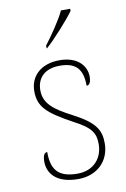

<svg xmlns="http://www.w3.org/2000/svg" viewBox="-87 -818 580 881"><g transform="rotate(-10 202.5 -378.0)"><path d="M166 -619V-606H168C209 -642 279 -721 304 -756V-766H261C240 -721 195 -657 166 -619ZM206 10C292 10 353 -47 353 -131C353 -191 333 -230 231 -283C150 -325 104 -358 104 -421C104 -476 138 -517 211 -517C278 -517 317 -491 317 -405C331 -405 338 -419 338 -445C338 -489 304 -542 214 -542C129 -542 76 -493 76 -422C76 -349 113 -315 229 -252C311 -210 325 -180 325 -132C325 -69 284 -15 206 -15C111 -15 86 -61 86 -137C72 -137 65 -123 65 -95C65 -50 94 10 206 10Z"/></g></svg>

Font: Noto Serif Malayalam Thin
Style: Regular
Weight: 100
Designer: Indian type Foundry, Jelle Bosma, Monotype Design Team
Foundry: Monotype Imaging Inc.
Version: Version 2.104